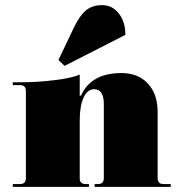

<svg xmlns="http://www.w3.org/2000/svg" viewBox="-20 -729 701 749"><path d="M232 -472 208 -495 269 -623Q292 -670 316.5 -689.5Q341 -709 378 -709Q418 -709 443.5 -676.5Q469 -644 469 -593ZM30 0V-11H58Q81 -11 81 -34V-374Q81 -397 58 -397H30V-408H58Q127 -408 194.5 -416.5Q262 -425 291 -438V-356H296Q335 -444 454 -444Q519 -444 557 -403Q595 -362 595 -292V-34Q595 -11 618 -11H646V0H349V-11H362Q385 -11 385 -34V-323Q385 -381 347 -381Q321 -381 306 -348Q291 -315 291 -260V-34Q291 -11 314 -11H327V0Z"/></svg>

Font: Arapey Black-Display
Style: Regular
Weight: 900
Designer: Eduardo Rodriguez Tunni
Foundry: Eduardo Rodriguez Tunni
Version: Version 4.000